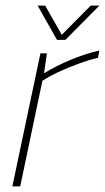

<svg xmlns="http://www.w3.org/2000/svg" viewBox="-20 -664 374 684"><path d="M183 -522 114 -644H141L200 -540L303 -644H334L213 -522ZM24 0 124 -474H147L137 -403Q181 -430 233 -451.5Q285 -473 334 -484L329 -458Q298 -451 261 -437.5Q224 -424 189.5 -408Q155 -392 131 -376L52 0Z"/></svg>

Font: Kanit Thin
Style: Italic
Weight: 250
Italic angle: -12°
Designer: Katatrad Team
Foundry: CadsonDemak
Version: Version 2.000; ttfautohint (v1.8.3)